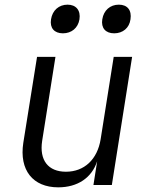

<svg xmlns="http://www.w3.org/2000/svg" viewBox="-20 -794 640 824"><path d="M470 -651C507 -651 535 -674 540 -711C546 -750 527 -774 490 -774C453 -774 425 -750 419 -711C413 -674 433 -651 470 -651ZM250 -651C287 -651 315 -674 321 -711C327 -750 306 -774 270 -774C233 -774 205 -750 199 -711C193 -674 213 -651 250 -651ZM230 10C313 10 374 -31 397 -102L381 0H460L547 -550H468L412 -197C398 -109 341 -57 263 -57C187 -57 148 -106 161 -190L218 -550H139L80 -181C62 -64 121 10 230 10Z"/></svg>

Font: JetBrains Mono Light
Style: Italic
Weight: 336
Italic angle: -9°
Monospace: yes
Designer: Philipp Nurullin, Konstantin Bulenkov
Foundry: JetBrains
Version: Version 2.305